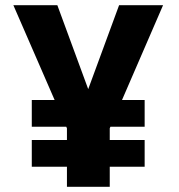

<svg xmlns="http://www.w3.org/2000/svg" viewBox="-20 -720 690 740"><path d="M102.5 -231.5V-334.5H537.5V-231.5ZM102.5 -77.5V-180.5H537.5V-77.5ZM238 0V-225.5L31.5 -700H201L320 -376.5L439 -700H608.5L403 -225.5V0Z"/></svg>

Font: Trispace Thin
Style: Bold
Weight: 700
Version: Version 1.210